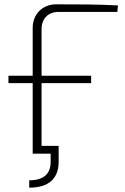

<svg xmlns="http://www.w3.org/2000/svg" viewBox="-20 -710 577 887"><path d="M250 -655H522L525 -685C430 -690 335 -690 239 -690C177 -690 131 -645 131 -581V-360H19V-326H131V0H214V37C214 95 180 123 115 123V157C206 157 251 114 251 37V-36H172V-326H401V-360H172V-575C172 -624 203 -655 250 -655Z"/></svg>

Font: Exo 2 Extra Light
Style: Regular
Weight: 250
Designer: Natanael Gama
Version: Version 1.001;PS 001.001;hotconv 1.0.88;makeotf.lib2.5.64775